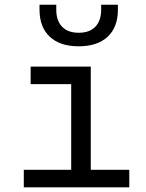

<svg xmlns="http://www.w3.org/2000/svg" viewBox="-20 -803 626 823"><path d="M82 0V-75.2H285.2V-442.4H111.3V-517.6H369.1V-75.2H534.2V0ZM317.4 -604.5Q237.3 -604.5 193.4 -645.5Q149.4 -686.5 149.4 -761.7V-782.7H221.2V-761.7Q221.2 -714.4 246.1 -688.5Q271 -662.6 317.4 -662.6Q363.8 -662.6 388.7 -688.5Q413.6 -714.4 413.6 -761.7V-782.7H485.4V-761.7Q485.4 -686.5 441.4 -645.5Q397.5 -604.5 317.4 -604.5Z"/></svg>

Font: Cascadia Code PL SemiLight
Style: Regular
Weight: 350
Monospace: yes
Designer: Aaron Bell
Foundry: Saja Typeworks
Version: Version 2404.023; ttfautohint (v1.8.4)